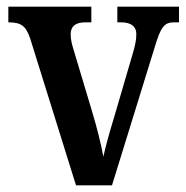

<svg xmlns="http://www.w3.org/2000/svg" viewBox="-20 -556 558 576"><path d="M71 -439 208 0H316L444 -414C462 -474 472 -489 502 -489H517V-536H332V-489H343C374 -489 389 -476 389 -454C389 -434 385 -418 377 -391L322 -203C308 -158 296 -113 290 -86C284 -120 271 -173 257 -219L201 -406C196 -422 192 -437 192 -453C192 -476 205 -489 236 -489H254V-536H5V-489C43 -489 58 -479 71 -439Z"/></svg>

Font: Noto Serif Sinhala Condensed SemiBold
Style: Regular
Weight: 600
Width: 3
Designer: Jelle Bosma - Monotype Design Team
Foundry: Monotype Imaging Inc.
Version: Version 2.007